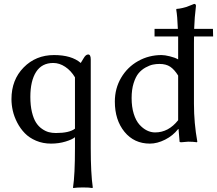

<svg xmlns="http://www.w3.org/2000/svg" viewBox="-20 -718 1100 973"><path d="M359.9 32.2V-22.9Q346.7 -11.2 312.3 -0.7Q277.8 9.8 238.8 9.8Q197.3 9.8 162.8 -4.9Q128.4 -19.5 105.7 -43Q83 -66.4 67.4 -96.4Q51.8 -126.5 44.9 -156.7Q38.1 -187 38.1 -215.8Q38.1 -313.5 99.9 -376.2Q161.6 -439 253.9 -439Q342.8 -439 389.2 -398.9L403.8 -422.9Q414.6 -441.9 426.8 -441.9Q439.9 -441.9 439.9 -417V32.2Q439.9 161.1 450.2 231.9L448.2 234.9Q434.1 231.9 399.9 231.9Q384.3 231.9 372.1 232.7Q359.9 233.4 355.5 234.4L351.1 234.9L350.1 231.9Q359.9 168.9 359.9 32.2ZM359.9 -326.2Q339.8 -359.9 310.5 -379.4Q281.2 -398.9 250 -398.9Q191.9 -398.9 162.8 -353.3Q133.8 -307.6 133.8 -227.1Q133.8 -183.6 141.8 -150.1Q149.9 -116.7 162.4 -97.2Q174.8 -77.6 192.6 -65.2Q210.4 -52.7 227.3 -48.3Q244.1 -43.9 263.2 -43.9Q331.5 -43.9 359.9 -65.9Z M882.8 -108.9V-335Q863.8 -365.7 842.5 -379.9Q821.3 -394 788.1 -394Q771 -394 754.6 -390.6Q738.3 -387.2 717.8 -376Q697.3 -364.7 682.4 -346.9Q667.5 -329.1 657.2 -296.6Q647 -264.2 647 -221.2Q647 -176.3 657.7 -141.6Q668.5 -106.9 686.3 -86.9Q704.1 -66.9 724.4 -56.9Q744.6 -46.9 766.1 -46.9Q834 -46.9 882.8 -108.9ZM1059.1 -571.8 1060.1 -533.2H963.4Q963.4 -527.8 963.1 -516.8Q962.9 -505.9 962.9 -500V-191.9Q962.9 -93.8 980 0L978 2.9Q958.5 0 933.6 0Q925.3 0 898.9 2.9Q890.1 2.9 890.1 0L884.8 -64H882.8Q856.4 -30.3 816.7 -10.3Q776.9 9.8 739.7 9.8Q659.7 9.8 610.8 -50Q562 -109.9 562 -203.1Q562 -270 594 -324.2Q626 -378.4 680.2 -408.7Q734.4 -439 798.8 -439Q814.9 -439 840.8 -432.6Q866.7 -426.3 882.8 -417V-481.9V-533.2H763.2V-571.8H881.3Q878.9 -636.7 873 -669.9L875 -672.9Q889.2 -673.8 903.6 -677.2Q918 -680.7 924.1 -682.6Q930.2 -684.6 946.3 -691.2Q962.4 -697.8 963.9 -698.2Q973.1 -698.2 973.1 -688Q965.8 -629.9 963.9 -571.8Z"/></svg>

Font: Linux Biolinum
Style: Regular
Weight: 400
Designer: Philipp H. Poll
Foundry: Philipp H. Poll
Version: Version 0.6.4